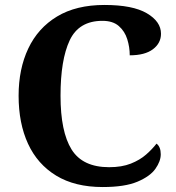

<svg xmlns="http://www.w3.org/2000/svg" viewBox="-20 -744 709 774"><path d="M394 10Q282 10 206.5 -36Q131 -82 93 -164.5Q55 -247 55 -358Q55 -466 94 -548.5Q133 -631 210 -677.5Q287 -724 401 -724Q515 -724 572 -690.5Q629 -657 629 -608Q629 -570 596.5 -545.5Q564 -521 503 -521Q503 -554 493 -586Q483 -618 459 -639Q435 -660 393 -660Q298 -660 261 -581.5Q224 -503 224 -358Q224 -213 268.5 -141.5Q313 -70 420 -70Q471 -70 507.5 -84.5Q544 -99 569 -121Q594 -143 611 -165Q628 -152 628 -122Q628 -94 606.5 -63.5Q585 -33 534 -11.5Q483 10 394 10Z"/></svg>

Font: Noto Serif Ethiopic
Style: Bold
Weight: 700
Designer: Monotype Design Team
Foundry: Monotype Imaging Inc.
Version: Version 2.102; ttfautohint (v1.8.4.7-5d5b)